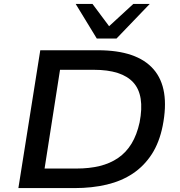

<svg xmlns="http://www.w3.org/2000/svg" viewBox="-20 -962 921 982"><path d="M74 0 186 -705H481Q681 -705 765.5 -607.5Q850 -510 812 -318Q795 -233 756 -173Q717 -113 659.5 -74.5Q602 -36 526.5 -18Q451 0 361 0ZM208 -100H371Q437 -100 490 -113Q543 -126 584 -154Q625 -182 652.5 -227Q680 -272 694 -336Q721 -475 662 -540Q603 -605 460 -605H287ZM475 -765 367 -942H453L538 -828L662 -942H746L576 -765Z"/></svg>

Font: Nunito Sans 7pt SemiExpanded SemiBold
Style: Italic
Weight: 600
Width: 6
Italic angle: -9°
Designer: Vernon Adams
Foundry: Vernon Adams
Version: Version 3.101;gftools[0.9.27]